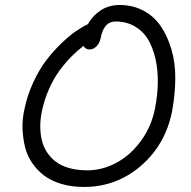

<svg xmlns="http://www.w3.org/2000/svg" viewBox="-20 -719 756 761"><path d="M313 22Q263.7 22 223.4 10Q183.1 -2 155.3 -22.9Q127.4 -43.9 107.4 -73.2Q87.4 -102.5 79.1 -136.7Q70.8 -170.9 69.3 -209.2Q67.9 -247.6 77.1 -287.1Q88.4 -342.3 112.1 -393.1Q135.7 -443.8 163.3 -480Q190.9 -516.1 222.7 -546.6Q254.4 -577.1 280.3 -595Q306.2 -612.8 328.1 -623Q347.7 -657.7 379.9 -678.5Q412.1 -699.2 454.1 -699.2Q506.3 -699.2 548.6 -676.8Q590.8 -654.3 617.4 -615Q644 -575.7 659.7 -522.5Q675.3 -469.2 674.8 -407.5Q674.3 -345.7 662.1 -277.8Q635.7 -145.5 538.6 -61.8Q441.4 22 313 22ZM146 -277.8Q139.6 -247.1 139.6 -218.5Q139.6 -189.9 145.8 -163.6Q151.9 -137.2 166.3 -115.5Q180.7 -93.8 201.9 -77.6Q223.1 -61.5 254.9 -52.7Q286.6 -43.9 326.2 -43.9Q385.3 -43.9 440.7 -73.5Q496.1 -103 537.8 -159.4Q579.6 -215.8 594.2 -288.1Q604.5 -340.3 605.5 -389.9Q606.4 -439.5 596.7 -483.9Q586.9 -528.3 567.4 -561.5Q547.9 -594.7 514.6 -614.3Q481.4 -633.8 438 -633.8Q391.1 -633.8 378.9 -567.9Q374.5 -546.9 362.1 -534.9Q349.6 -522.9 335 -522.9Q318.4 -522.9 311 -537.1Q287.1 -519 264.2 -496.1Q241.2 -473.1 217.3 -441.2Q193.4 -409.2 174.6 -366.9Q155.8 -324.7 146 -277.8Z"/></svg>

Font: Shantell Sans Bouncy
Style: Italic
Weight: 300
Italic angle: -11.31°
Designer: Stephen Nixon, Anya Danilova, Shantell Martin
Foundry: Arrow Type
Version: Version 1.006;[9816181b4]